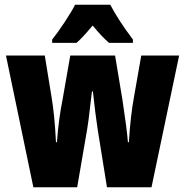

<svg xmlns="http://www.w3.org/2000/svg" viewBox="-20 -786 777 806"><path d="M390 -243Q381 -301 370 -402H366L359 -344Q351 -272 346 -244L304 0H120L5 -553H168L196 -381Q209 -307 215 -189H219Q226 -286 243 -370L275 -553H463L494 -367Q513 -242 517 -189H521Q528 -302 543 -382L573 -553H732L616 0H429ZM538 -620V-606H438Q408 -631 369 -679Q325 -626 301 -606H199V-620Q221 -647 252 -694Q283 -741 295 -766H443Q477 -701 538 -620Z"/></svg>

Font: Noto Sans UI CondBlack
Style: Regular
Weight: 900
Width: 3
Designer: Monotype Design Team
Foundry: Monotype Imaging Inc.
Version: Version 1.001